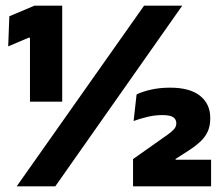

<svg xmlns="http://www.w3.org/2000/svg" viewBox="-20 -659 780 679"><path d="M200 -299.5H86V-525.5H81L9 -495L13 -601.5L102 -639H200ZM175.5 0H39L489.5 -639H624.5ZM726.5 0H450.5V-96.5L542 -161Q560 -174 573.8 -183.5Q587.5 -193 595.5 -202.2Q603.5 -211.5 603.5 -222.5V-223.5Q603.5 -236.5 593 -244.2Q582.5 -252 553 -252Q527 -252 499.5 -245.2Q472 -238.5 452.5 -231L463 -325Q483 -335 514 -342Q545 -349 581.5 -349Q651.5 -349 687.5 -320.2Q723.5 -291.5 723.5 -242.5V-239Q723.5 -215 715.5 -196Q707.5 -177 690.8 -160.5Q674 -144 647 -126.5L601 -97V-80L545.5 -94H726.5Z"/></svg>

Font: Anek Malayalam ExtraBold
Style: Regular
Weight: 800
Version: Version 1.003